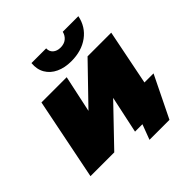

<svg xmlns="http://www.w3.org/2000/svg" viewBox="-225 -938 1210 1210"><g transform="rotate(-45 379.5 -333.0)"><path d="M423 101 461 0H395L448 -248L210 0H-2L108 -547H333L280 -300L519 -547H730L656 -177H737L601 101ZM425 -597Q367 -597 323 -617.5Q279 -638 256.5 -676.5Q234 -715 239 -767H370Q369 -739 388 -722.5Q407 -706 438 -706Q470 -706 490.5 -722.5Q511 -739 518 -767H657Q641 -688 579 -642.5Q517 -597 425 -597Z"/></g></svg>

Font: Montserrat Black
Style: Italic
Weight: 900
Italic angle: -11.3°
Designer: Julieta Ulanovsky
Foundry: Julieta Ulanovsky
Version: Version 9.000; ttfautohint (v1.8.4.7-5d5b)